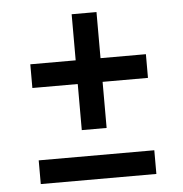

<svg xmlns="http://www.w3.org/2000/svg" viewBox="-46 -622 634 666"><g transform="rotate(-5 271.0 -289.0)"><path d="M227.5 -174V-334.5H69.5V-417H227.5V-577.5H314V-417H472V-334.5H314V-174ZM69.5 0V-82.5H472V0Z"/></g></svg>

Font: Encode Sans Md
Style: Regular
Weight: 500
Designer: Multiple Designers
Foundry: Impallari Type
Version: Version 3.002; ttfautohint (v1.8.3) -l 8 -r 50 -G 200 -x 14 